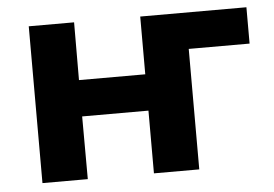

<svg xmlns="http://www.w3.org/2000/svg" viewBox="-42 -560 878 616"><g transform="rotate(-5 397.0 -252.5)"><path d="M71 0V-505H217L216.5 -319H430V-505H772V-388H576V0H430V-202H216.5L217 0Z"/></g></svg>

Font: Geologica SemiBold
Style: Regular
Weight: 600
Designer: Sindre Bremnes, Frode Helland
Foundry: Monokrom Skriftforlag AS
Version: Version 1.010;gftools[0.9.28]